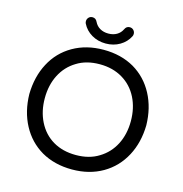

<svg xmlns="http://www.w3.org/2000/svg" viewBox="-123 -966 1039 1090"><g transform="rotate(15 396.5 -421.5)"><path d="M258.8 -809.6Q255.9 -815.4 255.9 -823.2Q255.9 -835.9 264.6 -845.2Q273.4 -854.5 287.1 -854.5Q306.6 -854.5 315.4 -835Q326.2 -812.5 347.2 -800.3Q368.2 -788.1 396.5 -788.1Q424.8 -788.1 445.8 -800.3Q466.8 -812.5 477.5 -835Q486.3 -854.5 505.9 -854.5Q519.5 -854.5 528.3 -845.2Q537.1 -835.9 537.1 -823.2Q537.1 -815.4 534.2 -809.6Q515.6 -772.5 479 -751Q442.4 -729.5 396.5 -729.5Q350.6 -729.5 314 -751Q277.3 -772.5 258.8 -809.6ZM215.8 -34.2Q139.6 -79.1 97.2 -158.7Q54.7 -238.3 52.7 -340.8Q54.7 -443.4 96.7 -522.5Q138.7 -602.5 216.8 -647.5Q294.9 -692.4 396.5 -692.4Q499 -692.4 577.1 -647.5Q653.3 -602.5 695.8 -522.5Q738.3 -442.4 740.2 -340.8Q738.3 -239.3 696.3 -160.2Q653.3 -79.1 575.7 -34.2Q498 10.7 396.5 10.7Q293.9 10.7 215.8 -34.2ZM531.2 -109.4Q587.9 -143.6 618.7 -203.6Q649.4 -263.7 649.4 -340.8Q649.4 -417 619.1 -477.5Q587.9 -539.1 530.3 -573.2Q472.7 -607.4 396.5 -607.4Q317.4 -607.4 261.7 -572.3Q205.1 -538.1 174.3 -478Q143.6 -418 143.6 -340.8Q143.6 -264.6 173.8 -204.1Q205.1 -141.6 262.2 -107.9Q319.3 -74.2 396.5 -74.2Q475.6 -74.2 531.2 -109.4Z"/></g></svg>

Font: KTXP_ComRound
Style: Medium
Weight: 500
Version: Version 1.01;May 16, 2022;FontCreator 13.0.0.2683 64-bit